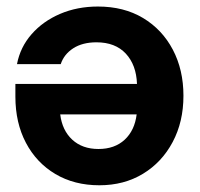

<svg xmlns="http://www.w3.org/2000/svg" viewBox="-20 -547 602 579"><path d="M275.4 -527.3Q353.5 -527.3 411.4 -492.7Q469.2 -458 501.2 -397.2Q533.2 -336.4 533.2 -258.3Q533.2 -179.7 500.7 -118.7Q468.3 -57.6 411.1 -22.9Q354 11.7 279.8 11.7Q204.1 11.7 147 -22.2Q89.8 -56.2 58.1 -116.5Q26.4 -176.8 26.4 -255.4V-293.9H393.1Q391.1 -351.1 359.4 -385.3Q327.6 -419.4 271 -419.4Q229 -419.4 200.9 -401.4Q172.9 -383.3 163.1 -353.5H31.2Q41 -404.8 75.2 -443.8Q109.4 -482.9 161.1 -505.1Q212.9 -527.3 275.4 -527.3ZM392.1 -202.1H161.6Q167.5 -153.8 198 -125.7Q228.5 -97.7 276.9 -97.7Q325.7 -97.7 356 -125.7Q386.2 -153.8 392.1 -202.1Z"/></svg>

Font: Inter Display
Style: Bold
Weight: 700
Designer: Rasmus Andersson
Foundry: rsms
Version: Version 4.001;git-9221beed3